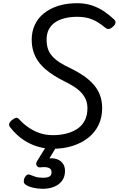

<svg xmlns="http://www.w3.org/2000/svg" viewBox="-20 -910 741 1199"><path d="M310 19Q266 19 226.5 8.5Q187 -2 153 -20.5Q119 -39 91 -64Q63 -89 42 -117Q34 -129 38 -139.5Q42 -150 53 -159Q68 -171 78.5 -174Q89 -177 100 -165Q122 -140 153 -117.5Q184 -95 223.5 -80.5Q263 -66 310 -66Q357 -66 396.5 -76.5Q436 -87 465 -107Q494 -127 510 -159Q526 -191 526 -234Q526 -263 516.5 -286.5Q507 -310 488.5 -330.5Q470 -351 443.5 -368Q417 -385 381 -403Q348 -419 318 -438Q288 -457 262.5 -479Q237 -501 218 -528Q199 -555 188.5 -588.5Q178 -622 178 -663Q178 -713 197.5 -755Q217 -797 254.5 -827Q292 -857 344 -873.5Q396 -890 461 -890Q513 -890 554.5 -876Q596 -862 630.5 -838.5Q665 -815 693 -788Q703 -778 701 -766.5Q699 -755 686 -744Q674 -732 662.5 -729.5Q651 -727 640 -735Q617 -754 592 -770Q567 -786 536 -795.5Q505 -805 461 -805Q419 -805 383.5 -796Q348 -787 323 -769.5Q298 -752 284.5 -725.5Q271 -699 271 -663Q271 -631 279 -606Q287 -581 305.5 -560Q324 -539 353 -520Q382 -501 424 -482Q467 -461 502.5 -436.5Q538 -412 564.5 -382Q591 -352 604.5 -315.5Q618 -279 618 -234Q618 -176 595.5 -129.5Q573 -83 531.5 -50Q490 -17 433.5 1Q377 19 310 19ZM248 269Q216 269 186 262Q156 255 137 241Q128 233 128.5 221Q129 209 134 199Q141 186 149.5 181.5Q158 177 169 182Q181 187 200 193.5Q219 200 248 200Q275 200 288.5 192.5Q302 185 302 165Q302 145 283.5 138Q265 131 234 135Q223 136 218 133Q213 130 209 124Q205 117 206 110.5Q207 104 211 97L279 -13H344L273 105L244 89Q288 74 320 80Q352 86 369 106.5Q386 127 386 157Q386 193 368 218Q350 243 318.5 256Q287 269 248 269Z"/></svg>

Font: Playwrite IS
Style: Regular
Weight: 400
Designer: Veronika Burian, José Scaglione
Foundry: TypeTogether
Version: Version 1.002